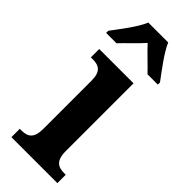

<svg xmlns="http://www.w3.org/2000/svg" viewBox="-267 -797 827 827"><g transform="rotate(45 147.0 -383.0)"><path d="M-15 -619V-606H48C72 -632 115 -671 142 -702C168 -673 216 -629 237 -606H300V-619C272 -657 222 -721 203 -766H82C64 -721 13 -657 -15 -619ZM14 0H294V-51H284C248 -51 222 -64 222 -123V-536H13V-485H26C61 -485 86 -472 86 -417V-122C86 -64 61 -51 24 -51H14Z"/></g></svg>

Font: Noto Serif Devanagari Condensed
Style: Bold
Weight: 700
Width: 3
Designer: Universal Thirst, Indian Type Foundry and the Monotype Design Team
Foundry: Monotype Imaging Inc.
Version: Version 2.004